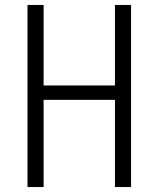

<svg xmlns="http://www.w3.org/2000/svg" viewBox="-20 -755 640 775"><path d="M91 0V-735H156V-410H444V-735H509V0H444V-352H156V0Z"/></svg>

Font: Iosevka Custom Light Extended
Style: Regular
Weight: 300
Width: 7
Monospace: yes
Designer: Belleve Invis
Foundry: Belleve Invis
Version: Version 11.2.4; ttfautohint (v1.8.4)